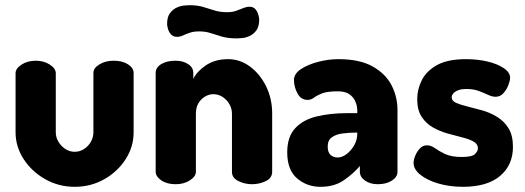

<svg xmlns="http://www.w3.org/2000/svg" viewBox="-20 -710 2022 740"><path d="M268 10Q206 10 154 -19.5Q102 -49 71 -97Q40 -145 40 -200V-428Q40 -446 63 -461Q86 -476 118 -476Q149 -476 172 -461Q195 -446 195 -428V-200Q195 -181 205 -164Q215 -147 231.5 -136Q248 -125 268 -125Q288 -125 304.5 -136Q321 -147 330.5 -164Q340 -181 340 -200V-429Q340 -448 363.5 -462Q387 -476 418 -476Q452 -476 473.5 -462Q495 -448 495 -429V-200Q495 -144 464 -96Q433 -48 381.5 -19Q330 10 268 10Z M657 0Q623 0 601.5 -15Q580 -30 580 -48V-429Q580 -450 601.5 -463Q623 -476 657 -476Q685 -476 705 -463Q725 -450 725 -429V-406Q739 -435 774 -458.5Q809 -482 859 -482Q905 -482 943.5 -453.5Q982 -425 1005.5 -377.5Q1029 -330 1029 -272V-48Q1029 -24 1004.5 -12Q980 0 951 0Q924 0 899 -12Q874 -24 874 -48V-272Q874 -291 864.5 -308Q855 -325 838.5 -336Q822 -347 802 -347Q786 -347 770.5 -338Q755 -329 745 -312.5Q735 -296 735 -272V-48Q735 -30 712 -15Q689 0 657 0ZM894 -562Q859 -562 835 -569Q811 -576 791.5 -582.5Q772 -589 748 -589Q727 -589 712 -584Q697 -579 685.5 -573.5Q674 -568 662 -568Q647 -568 638.5 -578Q630 -588 627 -600Q624 -612 624 -617Q624 -644 634.5 -658.5Q645 -673 659.5 -680Q674 -687 688 -688.5Q702 -690 709 -690Q740 -690 762 -683.5Q784 -677 806 -670Q828 -663 855 -663Q876 -663 891 -668.5Q906 -674 918 -679Q930 -684 941 -684Q957 -684 965 -674Q973 -664 976 -652Q979 -640 979 -635Q979 -608 968.5 -593.5Q958 -579 943.5 -572Q929 -565 915 -563.5Q901 -562 894 -562Z M1215 10Q1163 10 1125 -22.5Q1087 -55 1087 -123Q1087 -182 1117 -215Q1147 -248 1199.5 -261Q1252 -274 1321 -274H1357V-284Q1357 -301 1350 -318Q1343 -335 1327 -346.5Q1311 -358 1282 -358Q1241 -358 1221 -350Q1201 -342 1190 -333.5Q1179 -325 1165 -325Q1140 -325 1126.5 -350Q1113 -375 1113 -402Q1113 -426 1140.5 -444Q1168 -462 1207.5 -472Q1247 -482 1284 -482Q1366 -482 1416 -454Q1466 -426 1489 -381.5Q1512 -337 1512 -286V-48Q1512 -28 1490.5 -14Q1469 0 1436 0Q1407 0 1387 -14Q1367 -28 1367 -48V-70Q1340 -39 1304 -14.5Q1268 10 1215 10ZM1282 -103Q1298 -103 1315 -115.5Q1332 -128 1344.5 -149Q1357 -170 1357 -195V-199H1353Q1325 -199 1299.5 -195.5Q1274 -192 1258.5 -180.5Q1243 -169 1243 -145Q1243 -123 1254 -113Q1265 -103 1282 -103Z M1764 10Q1712 10 1668.5 -3Q1625 -16 1599.5 -37Q1574 -58 1574 -82Q1574 -94 1580.5 -110Q1587 -126 1598.5 -138Q1610 -150 1625 -150Q1641 -150 1657 -138.5Q1673 -127 1696.5 -116Q1720 -105 1760 -105Q1800 -105 1811 -116.5Q1822 -128 1822 -138Q1822 -155 1805 -164.5Q1788 -174 1761.5 -180.5Q1735 -187 1705 -195.5Q1675 -204 1648.5 -219Q1622 -234 1605 -260Q1588 -286 1588 -328Q1588 -365 1605.5 -400.5Q1623 -436 1664 -459Q1705 -482 1776 -482Q1820 -482 1858.5 -473Q1897 -464 1921.5 -447.5Q1946 -431 1946 -410Q1946 -400 1939.5 -382.5Q1933 -365 1920.5 -351Q1908 -337 1890 -337Q1877 -337 1861 -344.5Q1845 -352 1825 -359.5Q1805 -367 1778 -367Q1758 -367 1745.5 -362Q1733 -357 1727 -350Q1721 -343 1721 -335Q1721 -321 1738 -313.5Q1755 -306 1782 -299.5Q1809 -293 1839 -284.5Q1869 -276 1896 -259.5Q1923 -243 1940 -215.5Q1957 -188 1957 -144Q1957 -74 1907.5 -32Q1858 10 1764 10Z"/></svg>

Font: Dosis ExtraLight ExtraBold
Style: Regular
Weight: 800
Version: Version 3.001; ttfautohint (v1.8.2)